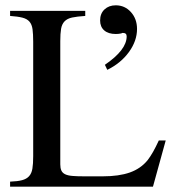

<svg xmlns="http://www.w3.org/2000/svg" viewBox="-20 -703 663 723"><path d="M375 -459Q457 -515 457 -566Q457 -579 443 -579H441Q440 -579 436 -577Q431 -576 426 -575.5Q421 -575 416 -575Q388 -575 372.5 -588.5Q357 -602 357 -626Q357 -652 373.5 -667.5Q390 -683 416 -683Q450 -683 473 -657.5Q496 -632 496 -594Q496 -549 465.5 -507Q435 -465 384 -440ZM556 0H18V-19Q46 -20 63 -24.5Q80 -29 89.5 -39.5Q99 -50 102 -68Q105 -86 105 -115V-546Q105 -575 102.5 -593Q100 -611 91 -621.5Q82 -632 64.5 -636.5Q47 -641 18 -643V-662H301V-643Q270 -641 251.5 -637Q233 -633 223 -622.5Q213 -612 210 -594.5Q207 -577 207 -548V-84Q207 -70 211 -61Q215 -52 225 -47Q235 -42 252.5 -40.5Q270 -39 297 -39H367Q428 -39 469 -53.5Q510 -68 536 -100Q546 -113 556 -130.5Q566 -148 578 -174H604Z"/></svg>

Font: STIXGeneralUnicodeRegular
Style: Regular
Weight: 400
Designer: MicroPress Inc., with final additions and corrections provided by Coen Hoffman, Elsevier (retired)
Version: Version 1.1.0